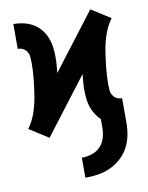

<svg xmlns="http://www.w3.org/2000/svg" viewBox="-84 -596 668 868"><g transform="rotate(-10 250.0 -162.0)"><path d="M237 211V119Q261 119 284 111.5Q307 104 323 87Q339 70 345.5 47Q352 24 352 0V-38Q338 -51 327.5 -68Q317 -85 311 -103.5Q305 -122 303 -142Q301 -162 301 -181Q301 -199 302.5 -217Q304 -235 306 -253L109 5L65 -23L21 -51Q43 -81 55.5 -117.5Q68 -154 74 -191.5Q80 -229 84 -267Q88 -305 88 -343Q88 -356 87 -368.5Q86 -381 79.5 -392.5Q73 -404 61.5 -410Q50 -416 37 -416V-530Q60 -530 83 -525Q106 -520 126 -508.5Q146 -497 161 -479Q176 -461 184.5 -439.5Q193 -418 196 -395Q199 -372 199 -349Q199 -331 197.5 -313Q196 -295 194 -277L391 -535L435 -507L479 -479Q457 -449 444.5 -412.5Q432 -376 426 -338.5Q420 -301 416 -263Q412 -225 412 -187Q412 -174 413 -161.5Q414 -149 420.5 -137.5Q427 -126 438.5 -120Q450 -114 463 -114V0Q463 29 457 58Q451 87 437 112.5Q423 138 400.5 158Q378 178 351.5 190Q325 202 296 206.5Q267 211 237 211Z"/></g></svg>

Font: Iosevka Slab Heavy
Style: Regular
Weight: 900
Monospace: yes
Designer: Belleve Invis
Foundry: Belleve Invis
Version: Version 11.1.0; ttfautohint (v1.8.3)